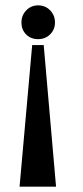

<svg xmlns="http://www.w3.org/2000/svg" viewBox="-20 -525 311 716"><path d="M60 -441Q60 -468 78 -486.5Q96 -505 122 -505Q149 -505 167 -486.5Q185 -468 185 -441Q185 -415 167 -397Q149 -379 122 -379Q95 -379 77.5 -396.5Q60 -414 60 -441ZM143 -357 189 171H53L100 -357Z"/></svg>

Font: Moniqa ExtBd Paragraph
Style: Regular
Weight: 800
Designer: Rajesh Rajput
Foundry: Rajesh Rajput
Version: Version 1.000